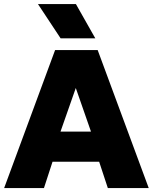

<svg xmlns="http://www.w3.org/2000/svg" viewBox="-20 -954 776 974"><path d="M1 0 259.5 -700H475.5L734.5 0H527L483 -133.5H246.5L203 0ZM287 -286.5H441.5L364.5 -507.5ZM287.5 -759.5 172.5 -933.5H365L463.5 -759.5Z"/></svg>

Font: Geologica Thin Roman ExtraBold
Style: Regular
Weight: 800
Version: Version 1.010;gftools[0.9.28]